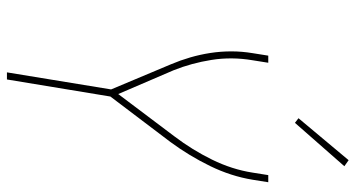

<svg xmlns="http://www.w3.org/2000/svg" viewBox="-250 -750 1001 540"><g transform="rotate(90 250.0 -480.5)"><path d="M184 0 232 -293 161 -462Q150 -488 142 -515.5Q134 -543 129.5 -572Q125 -601 125 -631Q125 -661 130 -691L137 -735H157L150 -691Q140 -632 149 -575.5Q158 -519 178 -469L245 -313L364 -471Q402 -521 429.5 -577Q457 -633 466 -691L473 -735H493L486 -691Q476 -630 447.5 -571.5Q419 -513 380 -460L252 -291L204 0ZM326 -810 313 -820 431 -961 448 -949Z"/></g></svg>

Font: Iosevka Term Curly Th Obl
Style: Regular
Weight: 100
Italic angle: -9°
Designer: Belleve Invis
Foundry: Belleve Invis
Version: Version 32.3.0